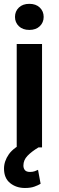

<svg xmlns="http://www.w3.org/2000/svg" viewBox="-20 -753 300 981"><path d="M56.6 -666.5Q56.6 -695.3 76.4 -714.4Q96.2 -733.4 129.9 -733.4Q163.6 -733.4 183.3 -714.4Q203.1 -695.3 203.1 -666.5Q203.1 -638.2 183.3 -619.1Q163.6 -600.1 129.9 -600.1Q96.2 -600.1 76.4 -619.1Q56.6 -638.2 56.6 -666.5ZM194.8 -528.3V0H65.4V-528.3ZM112.3 -28.8 176.8 0Q141.1 21.5 120.4 43.2Q99.6 64.9 99.6 92.8Q99.6 106.9 107.2 116.2Q114.7 125.5 133.3 125.5Q147.5 125.5 157.5 121.8Q167.5 118.2 174.3 114.7L187.5 186Q175.3 193.4 156 200.4Q136.7 207.5 107.4 207.5Q63 207.5 31.7 182.4Q0.5 157.2 0.5 108.4Q0.5 70.8 25.1 35.4Q49.8 0 112.3 -28.8Z"/></svg>

Font: Vazirmatn RD SemiBold
Style: Regular
Weight: 600
Designer: Saber Rastikerdar
Foundry: Saber Rastikerdar
Version: Version 32.102